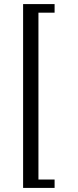

<svg xmlns="http://www.w3.org/2000/svg" viewBox="-20 -754 380 939"><path d="M93 -734V165H247V124H168V-692H247V-734Z"/></svg>

Font: Arima Koshi
Style: Regular
Weight: 400
Designer: Joana Correia and Natanael Gama
Foundry: NDISCOVER
Version: Version 1.019;PS 001.019;hotconv 1.0.88;makeotf.lib2.5.64775